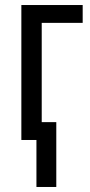

<svg xmlns="http://www.w3.org/2000/svg" viewBox="-20 -557 359 764"><path d="M309 -537V-466H146V-71H204V187H125V0H65V-537Z"/></svg>

Font: Noto Sans ExtraCondensed
Style: Regular
Weight: 400
Width: 2
Designer: Monotype Design Team
Foundry: Monotype Imaging Inc.
Version: Version 2.013